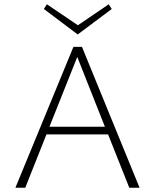

<svg xmlns="http://www.w3.org/2000/svg" viewBox="-20 -877 724 897"><path d="M502 -835 343 -716 185 -835 199 -857 344 -759 488 -857ZM584 0 485 -249H197L98 0H52L323 -658H363L632 0ZM211 -285H470L341 -611Z"/></svg>

Font: EauTestSC Light
Style: Regular
Weight: 300
Designer: Christian Thalmann (Catharsis Fonts)
Version: Version 0.001;PS 000.001;hotconv 1.0.88;makeotf.lib2.5.64775